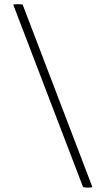

<svg xmlns="http://www.w3.org/2000/svg" viewBox="-20 -669 487 902"><path d="M42 -647.5 370.1 209.5C377.7 211.7 385.6 212.6 393.2 212.6C400.8 212.6 408 211.7 414.1 210L86.4 -647.5C79.1 -648.7 71.2 -649.3 63.5 -649.3C55.8 -649.3 48.3 -648.7 42 -647.5Z"/></svg>

Font: Pierce
Style: Oblique
Weight: 400
Italic angle: -15°
Version: Version 0.2.0